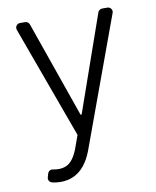

<svg xmlns="http://www.w3.org/2000/svg" viewBox="-84 -610 714 880"><g transform="rotate(-10 273.0 -170.0)"><path d="M92.3 200.6Q88.8 199.9 87.4 199.2Q80.3 197.8 75.8 192.1Q71.4 186.4 71.4 179.3Q71.4 176.5 72.4 173.3L77.4 155.9Q79.5 149.1 85 145.1Q90.6 141 96.9 141Q98.7 141 101.6 141.7Q116.8 144.5 128.2 144.5Q148.4 144.5 164.8 137.1Q198.2 122.2 220.5 60.7L240.4 5.3L49.7 -517.8Q48.7 -521 48.7 -524.5Q48.7 -533 54.7 -539.2Q60.7 -545.5 69.2 -545.5H93.4Q100.1 -545.5 105.5 -541.7Q110.8 -538 113.3 -531.6L270.2 -83.5H275.2L432.2 -531.6Q434.3 -537.6 439.8 -541.5Q445.3 -545.5 452.1 -545.5H476.6Q485.4 -545.1 491.3 -539.1Q497.2 -533 497.2 -524.5Q497.2 -520.2 495.7 -517L274.9 86.3Q259.6 126.1 238.6 151.6Q217.3 177.9 189.6 191.1Q161.2 204.2 127.5 204.2Q110.1 204.2 92.3 200.6Z"/></g></svg>

Font: DeltaSans Light
Style: Regular
Weight: 300
Designer: Rasmus Andersson
Foundry: rsms
Version: Version 3.012